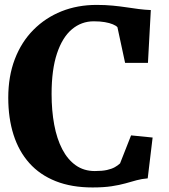

<svg xmlns="http://www.w3.org/2000/svg" viewBox="-20 -772 706 802"><path d="M366.5 11Q279 11 212.8 -15.2Q146.5 -41.5 102.5 -90.8Q58.5 -140 36.5 -209.2Q14.5 -278.5 14.5 -363.5Q14.5 -453.5 42 -525.2Q69.5 -597 119.8 -647.5Q170 -698 237 -724.8Q304 -751.5 383.5 -751.5Q420 -751.5 450.8 -748.5Q481.5 -745.5 508.2 -741.5Q535 -737.5 560 -734.2Q585 -731 610 -730L598 -509.5H502.5L470.5 -658.5Q464.5 -665 451.2 -670.5Q438 -676 418.2 -679.5Q398.5 -683 371.5 -683Q320 -683 280.2 -649.5Q240.5 -616 218 -548.5Q195.5 -481 195.5 -379.5Q195.5 -310 206.5 -251Q217.5 -192 240 -148.8Q262.5 -105.5 296.5 -81.5Q330.5 -57.5 376 -57.5Q407 -57.5 427 -62Q447 -66.5 459.8 -73.8Q472.5 -81 481.5 -89.5L527.5 -206.5L617.5 -197.5L597 -27Q572 -25 550.2 -19Q528.5 -13 503.8 -6Q479 1 446 6Q413 11 366.5 11Z"/></svg>

Font: Merriweather ExtraBold
Style: Regular
Weight: 800
Version: Version 2.100